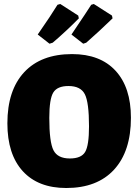

<svg xmlns="http://www.w3.org/2000/svg" viewBox="-20 -930 693 962"><path d="M338 -757Q419 -877 437 -906L450 -910L541 -852L544 -838Q475 -771 412 -716L397 -711ZM169 -757Q237 -855 268 -906L282 -910L372 -852L375 -838Q312 -774 244 -716L228 -711ZM341 -659Q482 -659 559 -575.5Q636 -492 636 -340Q636 -172 551.5 -80Q467 12 312 12Q171 12 94 -72.5Q17 -157 17 -312Q17 -478 101.5 -568.5Q186 -659 341 -659ZM323 -499Q267 -499 247 -466.5Q227 -434 227 -339Q227 -218 248 -177Q269 -136 330 -136Q387 -136 406.5 -168.5Q426 -201 426 -297Q426 -417 405 -458Q384 -499 323 -499Z"/></svg>

Font: Alegreya Sans SC Black
Style: Regular
Weight: 900
Designer: Juan Pablo del Peral
Foundry: Huerta Tipografica
Version: Version 2.007